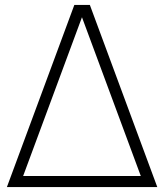

<svg xmlns="http://www.w3.org/2000/svg" viewBox="-20 -760 667 780"><path d="M282 -740H345L619 0H8ZM552 -45 313 -690 74 -45Z"/></svg>

Font: Encode Sans Narrow
Style: ExtraLight
Weight: 200
Designer: Pablo Impallari, Andres Torresi
Foundry: Pablo Impallari, Andres Torresi
Version: Version 1.000; ttfautohint (v1.00) -l 8 -r 50 -G 200 -x 14 -